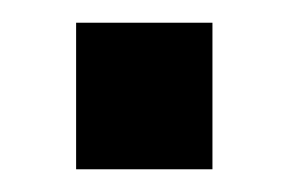

<svg xmlns="http://www.w3.org/2000/svg" viewBox="-20 -426 253 169"><path d="M167 -277V-406H47V-277Z"/></svg>

Font: Perun SemiBold
Style: Regular
Weight: 600
Foundry: Copyright (c) Stefan Peev, Context Ltd, 2016
Version: Version 1.089